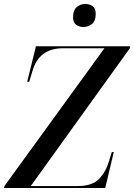

<svg xmlns="http://www.w3.org/2000/svg" viewBox="-44 -947 675 967"><path d="M-24 0 -21 -11 482 -704H274Q153 -704 120 -591L103 -535H93L137 -714H611L610 -704L111 -10H348Q420 -10 455 -46Q490 -82 506 -139L519 -181H529L486 0ZM376 -811Q354 -811 339 -822.5Q324 -834 324 -861Q324 -895 342 -911Q360 -927 386 -927Q407 -927 422.5 -916Q438 -905 438 -877Q438 -841 419 -826Q400 -811 376 -811Z"/></svg>

Font: Noto Serif Display SemiCondensed Medium
Style: Italic
Weight: 500
Width: 4
Italic angle: -12°
Designer: Monotype Design Team
Foundry: Monotype Imaging Inc.
Version: Version 2.009